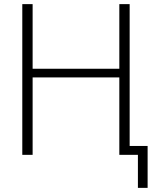

<svg xmlns="http://www.w3.org/2000/svg" viewBox="-20 -750 783 930"><path d="M138 -730V-417H558V-730H608V-43H695V160H648V0H608H588H558V-375H138V0H88V-730Z"/></svg>

Font: M PLUS 1p Light
Style: Regular
Weight: 300
Version: Version 1.061